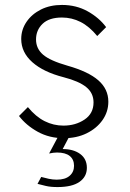

<svg xmlns="http://www.w3.org/2000/svg" viewBox="-20 -540 527 778"><path d="M93 -106Q125 -67 161 -49Q197 -31 237 -31Q286 -31 322.5 -55.5Q359 -80 359 -125Q359 -163 329.5 -187Q300 -211 238 -227Q156 -248 111 -288Q66 -328 66 -382Q66 -420 87.5 -451.5Q109 -483 146 -501.5Q183 -520 231 -520Q289 -520 335.5 -494Q382 -468 410 -430L374 -394Q342 -433 306.5 -451Q271 -469 231 -469Q179 -469 152.5 -443.5Q126 -418 126 -380Q126 -343 154.5 -318.5Q183 -294 253 -274Q338 -250 378.5 -214.5Q419 -179 419 -128Q419 -87 395.5 -53.5Q372 -20 331.5 0Q291 20 239 20Q180 20 133 -6Q86 -32 57 -70ZM147 177Q161 181 177.5 184.5Q194 188 210 188Q244 188 262 172.5Q280 157 280 132Q280 106 262.5 92Q245 78 211 78Q204 78 196 79Q188 80 179 82L229 -12H274L234 64Q278 64 305 84Q332 104 332 140Q332 176 302 197Q272 218 213 218Q185 218 166 213.5Q147 209 132 205Z"/></svg>

Font: Moderustic Light
Style: Regular
Weight: 300
Designer: Tural Alisoy
Foundry: TAFT Foundry
Version: Version 2.120